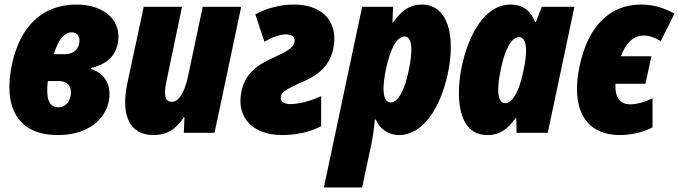

<svg xmlns="http://www.w3.org/2000/svg" viewBox="-20 -583 2981 843"><path d="M234 10C349 10 436 -44 457 -135C472 -206 442 -262 379 -280L380 -284C449 -302 485 -335 497 -391C517 -490 441 -563 316 -563C162 -563 68 -463 33 -303C-7 -118 53 10 234 10ZM294 -441C322 -441 334 -420 327 -389C319 -360 298 -345 262 -345H216C238 -414 265 -441 294 -441ZM237 -112C194 -112 181 -151 190 -227H239C280 -227 297 -199 290 -163C284 -131 264 -112 237 -112Z M654 10C711 10 752 -14 787 -68H790L787 0H922L1039 -553H870L806 -250C789 -172 764 -136 734 -136C704 -136 698 -167 711 -227L779 -553H611L539 -217C511 -86 543 10 654 10Z M1220 10C1279 10 1339 -2 1390 -29V-161C1346 -140 1292 -126 1256 -126C1231 -126 1209 -134 1213 -158C1216 -180 1238 -191 1294 -217C1378 -251 1427 -294 1443 -367C1467 -479 1405 -563 1270 -563C1214 -563 1152 -548 1101 -520L1141 -400C1169 -416 1203 -432 1237 -432C1264 -432 1277 -419 1273 -397C1268 -373 1238 -356 1183 -331C1104 -297 1055 -256 1040 -181C1016 -66 1091 10 1220 10Z M1402 240H1570L1609 57C1617 19 1622 -17 1626 -59H1629C1649 -15 1686 10 1732 10C1834 10 1912 -103 1946 -259C1981 -423 1949 -563 1831 -563C1782 -563 1743 -539 1707 -485H1703L1706 -553H1570ZM1695 -133C1660 -133 1656 -196 1676 -286C1694 -367 1722 -423 1756 -423C1790 -423 1794 -364 1774 -271C1757 -189 1728 -133 1695 -133Z M2120 10C2178 10 2213 -21 2243 -64H2247L2248 0H2385L2502 -553H2359L2333 -486H2330C2308 -540 2271 -563 2222 -563C2105 -563 2036 -424 2008 -294C1982 -172 1983 10 2120 10ZM2198 -130C2164 -130 2159 -190 2180 -284C2197 -366 2226 -420 2259 -420C2294 -420 2298 -357 2277 -267C2260 -186 2232 -130 2198 -130Z M2702 10C2753 10 2806 -3 2845 -24V-152C2810 -134 2775 -125 2748 -125C2700 -125 2680 -155 2682 -215H2814L2840 -336H2706C2729 -397 2764 -427 2806 -427C2830 -427 2856 -418 2881 -402L2941 -523C2896 -549 2847 -563 2795 -563C2658 -563 2562 -469 2525 -294C2487 -119 2540 10 2702 10Z"/></svg>

Font: Noto Sans Condensed Black
Style: Italic
Weight: 900
Width: 3
Italic angle: -12°
Designer: Monotype Design Team
Foundry: Monotype Imaging Inc.
Version: Version 2.013